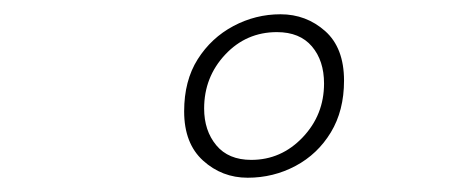

<svg xmlns="http://www.w3.org/2000/svg" viewBox="-20 -704 640 269"><path d="M327 -455Q291 -455 264.5 -479Q238 -503 238 -548Q238 -591 257 -621Q276 -651 307 -667.5Q338 -684 373 -684Q409 -684 435.5 -660.5Q462 -637 462 -591Q462 -549 443.5 -518.5Q425 -488 394 -471.5Q363 -455 327 -455ZM332 -480Q374 -480 404 -511.5Q434 -543 434 -587Q434 -619 417 -639Q400 -659 368 -659Q325 -659 295.5 -627.5Q266 -596 266 -552Q266 -521 283 -500.5Q300 -480 332 -480Z"/></svg>

Font: Source Code Pro ExtraLight ExtraLight
Style: Italic
Weight: 250
Italic angle: -11°
Monospace: yes
Version: Version 1.016;hotconv 1.0.116;makeotfexe 2.5.65601